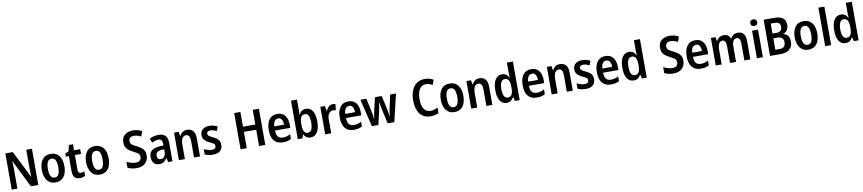

<svg xmlns="http://www.w3.org/2000/svg" viewBox="38 -2239 16759 3728"><g transform="rotate(-10 8417.5 -375.0)"><path d="M598 0H451L184 -540H181Q186 -453 186 -378V0H74V-714H221L488 -182H491Q489 -224 487.5 -266.5Q486 -309 486 -341V-714H598Z M1160 -273Q1160 -190 1136.5 -126.5Q1113 -63 1063.5 -26.5Q1014 10 937 10Q865 10 815.5 -26Q766 -62 740.5 -126Q715 -190 715 -273Q715 -401 771 -477Q827 -553 939 -553Q1044 -553 1102 -478.5Q1160 -404 1160 -273ZM835 -272Q835 -183 859.5 -134.5Q884 -86 938 -86Q992 -86 1016 -133.5Q1040 -181 1040 -273Q1040 -360 1017 -409Q994 -458 939 -458Q885 -458 860 -411Q835 -364 835 -272Z M1452 -89Q1470 -89 1488 -93.5Q1506 -98 1523 -106V-14Q1500 -3 1475 3.5Q1450 10 1417 10Q1345 10 1312.5 -30.5Q1280 -71 1280 -160V-449H1218V-508L1289 -541L1318 -661H1398V-543H1519V-449H1398V-164Q1398 -127 1410.5 -108Q1423 -89 1452 -89Z M2033 -273Q2033 -190 2009.5 -126.5Q1986 -63 1936.5 -26.5Q1887 10 1810 10Q1738 10 1688.5 -26Q1639 -62 1613.5 -126Q1588 -190 1588 -273Q1588 -401 1644 -477Q1700 -553 1812 -553Q1917 -553 1975 -478.5Q2033 -404 2033 -273ZM1708 -272Q1708 -183 1732.5 -134.5Q1757 -86 1811 -86Q1865 -86 1889 -133.5Q1913 -181 1913 -273Q1913 -360 1890 -409Q1867 -458 1812 -458Q1758 -458 1733 -411Q1708 -364 1708 -272Z M2770 -204Q2770 -109 2710 -49.5Q2650 10 2541 10Q2488 10 2445.5 1Q2403 -8 2361 -28V-146Q2403 -124 2449.5 -111Q2496 -98 2539 -98Q2591 -98 2619 -123.5Q2647 -149 2647 -194Q2647 -222 2635 -241.5Q2623 -261 2595.5 -278.5Q2568 -296 2523 -318Q2477 -342 2441.5 -367.5Q2406 -393 2386 -430.5Q2366 -468 2366 -526Q2366 -621 2426.5 -672.5Q2487 -724 2588 -724Q2637 -724 2681.5 -712Q2726 -700 2765 -680L2730 -579Q2691 -599 2655 -608.5Q2619 -618 2589 -618Q2541 -618 2515 -595Q2489 -572 2489 -532Q2489 -501 2502 -481Q2515 -461 2543 -444Q2571 -427 2615 -406Q2664 -381 2698.5 -355Q2733 -329 2751.5 -293.5Q2770 -258 2770 -204Z M3068 -553Q3152 -553 3197.5 -506Q3243 -459 3243 -360V0H3158L3138 -82H3135Q3111 -40 3077 -15Q3043 10 2981 10Q2910 10 2874.5 -37Q2839 -84 2839 -154Q2839 -239 2892.5 -281Q2946 -323 3045 -329L3124 -333V-359Q3124 -414 3105 -438Q3086 -462 3046 -462Q2990 -462 2918 -424L2885 -509Q2923 -530 2969.5 -541.5Q3016 -553 3068 -553ZM3073 -255Q2958 -248 2958 -159Q2958 -121 2976.5 -101Q2995 -81 3028 -81Q3074 -81 3099.5 -116Q3125 -151 3125 -208V-259Z M3628 -553Q3701 -553 3743.5 -505.5Q3786 -458 3786 -361V0H3668V-325Q3668 -453 3590 -453Q3539 -453 3513.5 -409Q3488 -365 3488 -271V0H3370V-543H3461L3475 -458H3481Q3499 -499 3535 -526Q3571 -553 3628 -553Z M4232 -154Q4232 -77 4185 -33.5Q4138 10 4043 10Q3997 10 3957.5 2Q3918 -6 3883 -21V-129Q3919 -109 3959 -97.5Q3999 -86 4035 -86Q4116 -86 4116 -148Q4116 -178 4093 -195.5Q4070 -213 4011 -240Q3953 -267 3919.5 -303.5Q3886 -340 3886 -403Q3886 -473 3934 -513Q3982 -553 4068 -553Q4112 -553 4150 -543Q4188 -533 4225 -513L4193 -428Q4165 -443 4132.5 -453Q4100 -463 4072 -463Q4038 -463 4019 -449.5Q4000 -436 4000 -408Q4000 -390 4009.5 -377.5Q4019 -365 4041 -352.5Q4063 -340 4101 -321Q4140 -302 4169.5 -281Q4199 -260 4215.5 -229.5Q4232 -199 4232 -154Z M5073 0H4951V-321H4708V0H4586V-714H4708V-424H4951V-714H5073Z M5405 -553Q5505 -553 5557 -485.5Q5609 -418 5609 -305V-242H5307Q5307 -164 5339 -123Q5371 -82 5435 -82Q5476 -82 5510 -91Q5544 -100 5583 -122V-27Q5549 -8 5510 1Q5471 10 5421 10Q5306 10 5247.5 -62Q5189 -134 5189 -269Q5189 -403 5244.5 -478Q5300 -553 5405 -553ZM5408 -464Q5366 -464 5338.5 -430Q5311 -396 5308 -324H5500Q5500 -387 5477 -425.5Q5454 -464 5408 -464Z M5832 -554Q5832 -534 5831 -508.5Q5830 -483 5828 -456H5832Q5850 -501 5885.5 -527.5Q5921 -554 5973 -554Q6055 -554 6101 -481Q6147 -408 6147 -274Q6147 -140 6100 -65Q6053 10 5966 10Q5916 10 5885.5 -11.5Q5855 -33 5833 -71H5826L5808 0H5714V-760H5832ZM5933 -455Q5881 -455 5856.5 -413Q5832 -371 5832 -291V-259Q5832 -171 5856.5 -130Q5881 -89 5930 -89Q6027 -89 6027 -275Q6027 -455 5933 -455Z M6498 -553Q6526 -553 6552 -545L6540 -426Q6530 -429 6517 -431Q6504 -433 6486 -433Q6434 -433 6403.5 -391.5Q6373 -350 6373 -279V0H6254V-543H6344L6362 -447H6368Q6378 -472 6396.5 -496.5Q6415 -521 6440.5 -537Q6466 -553 6498 -553Z M6805 -553Q6905 -553 6957 -485.5Q7009 -418 7009 -305V-242H6707Q6707 -164 6739 -123Q6771 -82 6835 -82Q6876 -82 6910 -91Q6944 -100 6983 -122V-27Q6949 -8 6910 1Q6871 10 6821 10Q6706 10 6647.5 -62Q6589 -134 6589 -269Q6589 -403 6644.5 -478Q6700 -553 6805 -553ZM6808 -464Q6766 -464 6738.5 -430Q6711 -396 6708 -324H6900Q6900 -387 6877 -425.5Q6854 -464 6808 -464Z M7420 -298Q7414 -330 7407.5 -367.5Q7401 -405 7397 -433H7395Q7390 -403 7383.5 -365Q7377 -327 7371 -297L7303 0H7174L7044 -543H7161L7217 -286Q7226 -249 7232 -207Q7238 -165 7241 -127H7244Q7247 -159 7254.5 -201.5Q7262 -244 7270 -281L7331 -543H7464L7523 -278Q7530 -238 7537 -198Q7544 -158 7548 -127H7551Q7555 -168 7560.5 -208Q7566 -248 7574 -285L7631 -543H7746L7617 0H7487Z M8345 -620Q8289 -620 8251.5 -586Q8214 -552 8195 -492Q8176 -432 8176 -356Q8176 -232 8220 -163Q8264 -94 8348 -94Q8389 -94 8425 -105.5Q8461 -117 8493 -133V-26Q8423 10 8333 10Q8194 10 8122 -88Q8050 -186 8050 -356Q8050 -462 8083.5 -545Q8117 -628 8181.5 -676Q8246 -724 8340 -724Q8384 -724 8427 -713.5Q8470 -703 8512 -681L8476 -581Q8444 -601 8411.5 -610.5Q8379 -620 8345 -620Z M9026 -273Q9026 -190 9002.5 -126.5Q8979 -63 8929.5 -26.5Q8880 10 8803 10Q8731 10 8681.5 -26Q8632 -62 8606.5 -126Q8581 -190 8581 -273Q8581 -401 8637 -477Q8693 -553 8805 -553Q8910 -553 8968 -478.5Q9026 -404 9026 -273ZM8701 -272Q8701 -183 8725.5 -134.5Q8750 -86 8804 -86Q8858 -86 8882 -133.5Q8906 -181 8906 -273Q8906 -360 8883 -409Q8860 -458 8805 -458Q8751 -458 8726 -411Q8701 -364 8701 -272Z M9392 -553Q9465 -553 9507.5 -505.5Q9550 -458 9550 -361V0H9432V-325Q9432 -453 9354 -453Q9303 -453 9277.5 -409Q9252 -365 9252 -271V0H9134V-543H9225L9239 -458H9245Q9263 -499 9299 -526Q9335 -553 9392 -553Z M9833 10Q9748 10 9701.5 -63Q9655 -136 9655 -269Q9655 -406 9703 -479.5Q9751 -553 9835 -553Q9886 -553 9919.5 -527Q9953 -501 9972 -460H9975Q9973 -488 9971.5 -516Q9970 -544 9970 -567V-760H10089V0H9996L9976 -79H9970Q9951 -41 9919 -15.5Q9887 10 9833 10ZM9873 -88Q9925 -88 9949.5 -130Q9974 -172 9974 -253V-291Q9974 -369 9950 -411Q9926 -453 9874 -453Q9827 -453 9801 -407Q9775 -361 9775 -269Q9775 -88 9873 -88Z M10411 -553Q10511 -553 10563 -485.5Q10615 -418 10615 -305V-242H10313Q10313 -164 10345 -123Q10377 -82 10441 -82Q10482 -82 10516 -91Q10550 -100 10589 -122V-27Q10555 -8 10516 1Q10477 10 10427 10Q10312 10 10253.5 -62Q10195 -134 10195 -269Q10195 -403 10250.5 -478Q10306 -553 10411 -553ZM10414 -464Q10372 -464 10344.5 -430Q10317 -396 10314 -324H10506Q10506 -387 10483 -425.5Q10460 -464 10414 -464Z M10978 -553Q11051 -553 11093.5 -505.5Q11136 -458 11136 -361V0H11018V-325Q11018 -453 10940 -453Q10889 -453 10863.5 -409Q10838 -365 10838 -271V0H10720V-543H10811L10825 -458H10831Q10849 -499 10885 -526Q10921 -553 10978 -553Z M11582 -154Q11582 -77 11535 -33.5Q11488 10 11393 10Q11347 10 11307.5 2Q11268 -6 11233 -21V-129Q11269 -109 11309 -97.5Q11349 -86 11385 -86Q11466 -86 11466 -148Q11466 -178 11443 -195.5Q11420 -213 11361 -240Q11303 -267 11269.5 -303.5Q11236 -340 11236 -403Q11236 -473 11284 -513Q11332 -553 11418 -553Q11462 -553 11500 -543Q11538 -533 11575 -513L11543 -428Q11515 -443 11482.5 -453Q11450 -463 11422 -463Q11388 -463 11369 -449.5Q11350 -436 11350 -408Q11350 -390 11359.5 -377.5Q11369 -365 11391 -352.5Q11413 -340 11451 -321Q11490 -302 11519.5 -281Q11549 -260 11565.5 -229.5Q11582 -199 11582 -154Z M11874 -553Q11974 -553 12026 -485.5Q12078 -418 12078 -305V-242H11776Q11776 -164 11808 -123Q11840 -82 11904 -82Q11945 -82 11979 -91Q12013 -100 12052 -122V-27Q12018 -8 11979 1Q11940 10 11890 10Q11775 10 11716.5 -62Q11658 -134 11658 -269Q11658 -403 11713.5 -478Q11769 -553 11874 -553ZM11877 -464Q11835 -464 11807.5 -430Q11780 -396 11777 -324H11969Q11969 -387 11946 -425.5Q11923 -464 11877 -464Z M12338 10Q12253 10 12206.5 -63Q12160 -136 12160 -269Q12160 -406 12208 -479.5Q12256 -553 12340 -553Q12391 -553 12424.5 -527Q12458 -501 12477 -460H12480Q12478 -488 12476.5 -516Q12475 -544 12475 -567V-760H12594V0H12501L12481 -79H12475Q12456 -41 12424 -15.5Q12392 10 12338 10ZM12378 -88Q12430 -88 12454.5 -130Q12479 -172 12479 -253V-291Q12479 -369 12455 -411Q12431 -453 12379 -453Q12332 -453 12306 -407Q12280 -361 12280 -269Q12280 -88 12378 -88Z M13352 -204Q13352 -109 13292 -49.5Q13232 10 13123 10Q13070 10 13027.5 1Q12985 -8 12943 -28V-146Q12985 -124 13031.5 -111Q13078 -98 13121 -98Q13173 -98 13201 -123.5Q13229 -149 13229 -194Q13229 -222 13217 -241.5Q13205 -261 13177.5 -278.5Q13150 -296 13105 -318Q13059 -342 13023.5 -367.5Q12988 -393 12968 -430.5Q12948 -468 12948 -526Q12948 -621 13008.5 -672.5Q13069 -724 13170 -724Q13219 -724 13263.5 -712Q13308 -700 13347 -680L13312 -579Q13273 -599 13237 -608.5Q13201 -618 13171 -618Q13123 -618 13097 -595Q13071 -572 13071 -532Q13071 -501 13084 -481Q13097 -461 13125 -444Q13153 -427 13197 -406Q13246 -381 13280.5 -355Q13315 -329 13333.5 -293.5Q13352 -258 13352 -204Z M13645 -553Q13745 -553 13797 -485.5Q13849 -418 13849 -305V-242H13547Q13547 -164 13579 -123Q13611 -82 13675 -82Q13716 -82 13750 -91Q13784 -100 13823 -122V-27Q13789 -8 13750 1Q13711 10 13661 10Q13546 10 13487.5 -62Q13429 -134 13429 -269Q13429 -403 13484.5 -478Q13540 -553 13645 -553ZM13648 -464Q13606 -464 13578.5 -430Q13551 -396 13548 -324H13740Q13740 -387 13717 -425.5Q13694 -464 13648 -464Z M14485 -553Q14558 -553 14597.5 -507Q14637 -461 14637 -363V0H14519V-328Q14519 -394 14499.5 -423.5Q14480 -453 14447 -453Q14355 -453 14355 -289V0H14236V-324Q14236 -393 14217.5 -423Q14199 -453 14166 -453Q14117 -453 14094.5 -407.5Q14072 -362 14072 -278V0H13954V-543H14045L14060 -464H14065Q14081 -500 14116 -526.5Q14151 -553 14208 -553Q14261 -553 14292.5 -529Q14324 -505 14339 -467H14345Q14365 -506 14399.5 -529.5Q14434 -553 14485 -553Z M14825 -756Q14893 -756 14893 -691Q14893 -657 14875 -641.5Q14857 -626 14825 -626Q14793 -626 14775.5 -642Q14758 -658 14758 -691Q14758 -756 14825 -756ZM14884 -543V0H14766V-543Z M15225 -714Q15347 -714 15403 -670.5Q15459 -627 15459 -540Q15459 -476 15429 -432.5Q15399 -389 15352 -378V-375Q15410 -360 15441.5 -319Q15473 -278 15473 -205Q15473 -108 15411 -54Q15349 0 15243 0H15025V-714ZM15225 -419Q15335 -419 15335 -523Q15335 -571 15308 -593.5Q15281 -616 15220 -616H15147V-419ZM15147 -325V-100H15233Q15348 -100 15348 -215Q15348 -271 15317 -298Q15286 -325 15229 -325Z M16004 -273Q16004 -190 15980.5 -126.5Q15957 -63 15907.5 -26.5Q15858 10 15781 10Q15709 10 15659.5 -26Q15610 -62 15584.5 -126Q15559 -190 15559 -273Q15559 -401 15615 -477Q15671 -553 15783 -553Q15888 -553 15946 -478.5Q16004 -404 16004 -273ZM15679 -272Q15679 -183 15703.5 -134.5Q15728 -86 15782 -86Q15836 -86 15860 -133.5Q15884 -181 15884 -273Q15884 -360 15861 -409Q15838 -458 15783 -458Q15729 -458 15704 -411Q15679 -364 15679 -272Z M16230 0H16112V-760H16230Z M16515 10Q16430 10 16383.5 -63Q16337 -136 16337 -269Q16337 -406 16385 -479.5Q16433 -553 16517 -553Q16568 -553 16601.5 -527Q16635 -501 16654 -460H16657Q16655 -488 16653.5 -516Q16652 -544 16652 -567V-760H16771V0H16678L16658 -79H16652Q16633 -41 16601 -15.5Q16569 10 16515 10ZM16555 -88Q16607 -88 16631.5 -130Q16656 -172 16656 -253V-291Q16656 -369 16632 -411Q16608 -453 16556 -453Q16509 -453 16483 -407Q16457 -361 16457 -269Q16457 -88 16555 -88Z"/></g></svg>

Font: Noto Sans Hebrew Condensed SemiBold
Style: Regular
Weight: 600
Width: 3
Designer: Ben Nathan
Foundry: Google LLC
Version: Version 3.001; ttfautohint (v1.8.4.7-5d5b)